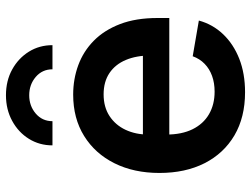

<svg xmlns="http://www.w3.org/2000/svg" viewBox="-116 -690 818 625"><g transform="rotate(-90 292.5 -378.0)"><path d="M304.2 11.2Q222.7 11.2 163.8 -23.4Q105 -58.1 73.2 -120.6Q41.5 -183.1 41.5 -267.6Q41.5 -350.6 73 -413.8Q104.5 -477.1 161.9 -512.7Q219.2 -548.3 296.4 -548.3Q347.2 -548.3 392.3 -531.7Q437.5 -515.1 471.9 -481.2Q506.3 -447.3 526.1 -395.8Q545.9 -344.2 545.9 -273.9V-235.4H99.1V-321.3H482.4L423.8 -296.4Q423.8 -342.3 409.4 -376.7Q395 -411.1 366.7 -430.2Q338.4 -449.2 297.4 -449.2Q255.9 -449.2 226.6 -429.9Q197.3 -410.6 181.9 -377.7Q166.5 -344.7 166.5 -304.2V-245.1Q166.5 -194.8 183.8 -159.7Q201.2 -124.5 232.7 -106.2Q264.2 -87.9 306.2 -87.9Q334.5 -87.9 357.4 -96.2Q380.4 -104.5 396.7 -120.4Q413.1 -136.2 421.4 -159.2L537.6 -139.2Q525.4 -94.2 493.2 -60.3Q460.9 -26.4 413.1 -7.6Q365.2 11.2 304.2 11.2ZM294.4 -767.1Q341.8 -767.1 378.4 -746.8Q415 -726.6 436.3 -692.4Q457.5 -658.2 457.5 -615.7H378.9Q378.9 -648.9 354 -670.2Q329.1 -691.4 294.4 -691.4Q259.8 -691.4 234.9 -670.2Q210 -648.9 210 -615.7H131.3Q131.3 -658.2 152.6 -692.4Q173.8 -726.6 210.9 -746.8Q248 -767.1 294.4 -767.1Z"/></g></svg>

Font: Inter 17pt SemiBold
Style: Regular
Weight: 600
Version: Version 4.001;git-66647c0bb